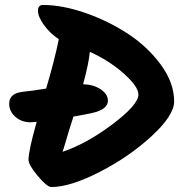

<svg xmlns="http://www.w3.org/2000/svg" viewBox="-20 -774 722 774"><path d="M153 -754Q231 -754 323.5 -722Q416 -690 495.5 -638Q575 -586 628.5 -513Q682 -440 682 -365Q682 -309 591.5 -225.5Q501 -142 382 -81Q263 -20 187 -20Q170 -20 132.5 -64.5Q95 -109 95 -130Q95 -167 128 -283Q108 -281 104 -281Q67 -281 42 -303Q17 -325 17 -356Q17 -398 72 -404Q106 -407 166 -417Q201 -535 217 -616Q181 -640 157 -673.5Q133 -707 133 -730.5Q133 -754 153 -754ZM538 -393Q538 -425 479 -477.5Q420 -530 342 -565Q339 -523 315 -434Q355 -434 385 -414.5Q415 -395 415 -368Q415 -332 349 -318Q322 -312 276 -304Q254 -235 245 -203.5Q236 -172 232 -162Q330 -195 434 -273.5Q538 -352 538 -393Z"/></svg>

Font: Kalam
Style: Bold
Weight: 700
Version: Version 2.001;PS 1.0;hotconv 1.0.79;makeotf.lib2.5.61930; tt